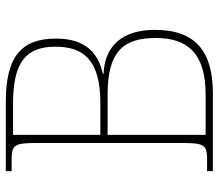

<svg xmlns="http://www.w3.org/2000/svg" viewBox="-66 -688 754 662"><g transform="rotate(-90 311.0 -357.0)"><path d="M52 0H320C465 0 539 -60 539 -200C539 -311 485 -373 387 -377V-379C452 -394 509 -432 509 -541C509 -665 441 -714 290 -714H52V-694H93C143 -694 149 -683 149 -606V-108C149 -31 143 -20 93 -20H52ZM287 -388H177V-689H285C427 -689 481 -645 481 -543C481 -446 435 -388 287 -388ZM315 -25H177V-363H317C465 -363 511 -308 511 -197C511 -86 457 -25 315 -25Z"/></g></svg>

Font: Noto Serif Sinhala Thin
Style: Regular
Weight: 100
Designer: Jelle Bosma - Monotype Design Team
Foundry: Monotype Imaging Inc.
Version: Version 2.007